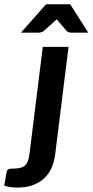

<svg xmlns="http://www.w3.org/2000/svg" viewBox="-86 -702 431 892"><path d="M232.4 -484.4 170.4 14.6Q166.5 46.9 154.8 75Q143.1 103 121.8 124Q100.6 145 68.8 157.2Q37.1 169.4 -6.8 169.4Q-23.9 169.4 -38.1 167.2Q-52.2 165 -66.4 160.6L-55.2 96.7Q-53.2 87.4 -46.6 84.2Q-40 81.1 -22 81.1Q-3.9 81.1 9 77.6Q22 74.2 30.3 66.7Q38.6 59.1 43.5 46.4Q48.3 33.7 50.8 14.6L112.8 -484.4ZM324.2 -550.3H245.1Q238.3 -550.3 231.9 -553Q225.6 -555.7 222.7 -559.1L186 -602.1Q184.1 -604.5 181.9 -606.9Q179.7 -609.4 177.2 -612.3Q174.3 -609.4 171.6 -606.9Q168.9 -604.5 166.5 -602.5L118.7 -559.1Q114.7 -555.7 107.9 -553Q101.1 -550.3 93.8 -550.3H11.2L127.9 -682.1H240.2Z"/></svg>

Font: Carlito
Style: Bold Italic
Weight: 700
Italic angle: -7°
Designer: Lukasz Dziedzic
Foundry: tyPoland Lukasz Dziedzic
Version: Version 1.104